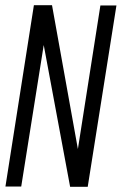

<svg xmlns="http://www.w3.org/2000/svg" viewBox="-20 -721 470 742"><path d="M1 0 111 -701H181L281 -145L368 -700H430L319 1H251L149 -547L62 0Z"/></svg>

Font: Georama Condensed
Style: Italic
Weight: 400
Width: 3
Italic angle: -9°
Designer: Jean-Baptiste Levee
Foundry: Production Type
Version: Version 1.000